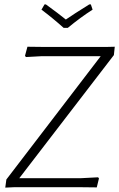

<svg xmlns="http://www.w3.org/2000/svg" viewBox="-20 -853 543 875"><path d="M394 -833 402 -809Q347 -774 289 -726H270Q221 -770 169 -809L183 -833H189Q247 -791 280 -764Q310 -785 387 -833ZM503 -640 499 -602 68 -41H350L427 -45L431 -40L421 1L332 0H48L4 2L9 -35L439 -597H171L98 -593L94 -599L105 -640L187 -639H462Z"/></svg>

Font: Alegreya Sans SC Light
Style: Italic
Weight: 300
Italic angle: -7°
Designer: Juan Pablo del Peral
Foundry: Huerta Tipografica
Version: Version 2.007